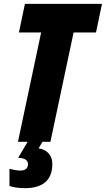

<svg xmlns="http://www.w3.org/2000/svg" viewBox="-20 -734 548 994"><path d="M125 115C125 138 111 149 85 149C66 149 45 144 29 140V229C56 238 84 240 112 240C188 240 251 209 251 115C251 67 220 40 180 34L200 0H241L361 -566H477L508 -714H109L78 -566H193L73 0H123L74 83C107 83 125 96 125 115Z"/></svg>

Font: Noto Sans UI Condensed Black
Style: Italic
Weight: 900
Width: 3
Italic angle: -192°
Designer: Monotype Design Team
Foundry: Monotype Imaging Inc.
Version: Version 1.901